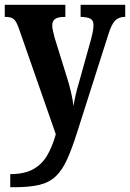

<svg xmlns="http://www.w3.org/2000/svg" viewBox="-20 -556 545 805"><path d="M23 174Q83 174 120 153Q157 132 178.5 94.5Q200 57 214 7L59 -437Q48 -468 37 -476.5Q26 -485 4 -485H0V-536H254V-485H250Q222 -485 210.5 -476Q199 -467 199 -450Q199 -440 202 -427Q205 -414 209 -398L259 -237Q271 -200 278.5 -166.5Q286 -133 288 -111Q292 -136 297.5 -159.5Q303 -183 310 -206L363 -396Q366 -407 369 -422.5Q372 -438 372 -450Q372 -470 360 -477Q348 -484 322 -485H318V-536H505V-485H502Q478 -485 463 -470Q448 -455 435 -414L304 -3Q282 67 261.5 112Q241 157 214 183Q187 209 145.5 219Q104 229 38 229H23Z"/></svg>

Font: Noto Serif Khmer Condensed
Style: Bold
Weight: 700
Width: 3
Designer: Danh Hong and the Monotype Design Team
Foundry: Monotype Imaging Inc.
Version: Version 2.004; ttfautohint (v1.8.4.7-5d5b)